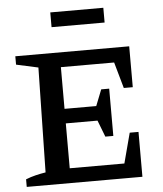

<svg xmlns="http://www.w3.org/2000/svg" viewBox="-58 -908 813 959"><g transform="rotate(-5 349.0 -429.0)"><path d="M573 -225H617V0H37V-38Q62 -48 87 -54Q112 -60 137 -64L147 -589L37 -613V-655H608V-450H563L526 -581H209L259 -631V-372H418L450 -453H490V-216H450L418 -299H259V-25L209 -74H533ZM230 -784V-858H496V-784Z"/></g></svg>

Font: Piazzolla 24pt SemiBold
Style: Regular
Weight: 600
Designer: Juan Pablo del Peral
Foundry: Huerta Tipografica
Version: Version 2.005